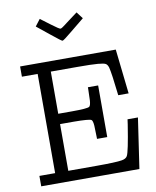

<svg xmlns="http://www.w3.org/2000/svg" viewBox="-98 -998 871 1073"><g transform="rotate(-10 337.5 -461.5)"><path d="M47.9 0V-59.1H137.2V-622.1H47.9V-680.2H590.8L619.1 -426.8H560.1Q545.9 -554.7 537.1 -587.9Q532.2 -604 522.7 -610.1Q513.2 -616.2 478.5 -619.1Q443.8 -622.1 359.9 -622.1H211.9V-382.8H289.1Q377.9 -382.8 389.2 -391.1Q397 -397.9 398.9 -424.8Q400.9 -468.8 400.9 -490.2V-500H459V-207H400.9V-216.8Q400.9 -237.8 398.9 -282.2Q397 -310.1 389.2 -315.9Q377.9 -323.7 290 -324.2H211.9V-59.1H372.1Q481.9 -59.1 516.1 -64.9Q540 -68.8 547.9 -83Q560.1 -104 584 -256.8Q585 -268.1 587.9 -285.2H647L605 0ZM172.9 -884.8 202.1 -922.9Q225.1 -905.8 256.8 -881.8Q300.8 -848.6 307.1 -849.1Q308.1 -849.1 309.6 -849.6Q311 -850.1 313.5 -851.1Q315.9 -852.1 318.4 -854Q320.8 -856 325.4 -858.9Q330.1 -861.8 334.5 -865.5Q338.9 -869.1 346.9 -875Q355 -880.9 363.5 -887.5Q372.1 -894 385 -903.6Q397.9 -913.1 411.1 -922.9L439.9 -884.8Q403.8 -855 358.9 -818.8Q313 -780.8 307.1 -780.8H306.2Q301.3 -780.8 248 -824.2Q206.1 -858.9 172.9 -884.8Z"/></g></svg>

Font: CMU Concrete
Style: Roman
Weight: 500
Version: Version 0.7.0